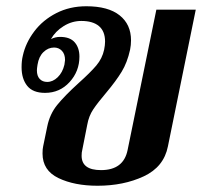

<svg xmlns="http://www.w3.org/2000/svg" viewBox="-20 -584 646 614"><path d="M116 -93Q116 -108 118 -116L131 -179Q139 -219 163 -248.5Q187 -278 231 -318Q269 -352 288 -374.5Q307 -397 313 -425Q316 -440 316 -451Q316 -484 296.5 -500.5Q277 -517 240 -517Q210 -517 183.5 -500.5Q157 -484 143 -459Q157 -466 172 -466Q204 -466 219 -448.5Q234 -431 234 -403Q234 -356 202.5 -321.5Q171 -287 124 -287Q85 -287 67 -309.5Q49 -332 49 -369Q49 -390 53 -406Q62 -447 89.5 -483.5Q117 -520 160 -542Q203 -564 256 -564Q326 -564 362.5 -535Q399 -506 399 -455Q399 -440 396 -425Q387 -384 369 -354.5Q351 -325 320 -288Q292 -255 278 -234Q264 -213 259 -185L243 -104Q241 -97 241 -86Q241 -40 303 -40Q375 -40 388 -104L480 -553H606L517 -116Q504 -50 439.5 -20Q375 10 292 10Q218 10 167 -14.5Q116 -39 116 -93ZM186 -377Q188 -389 188 -392Q188 -411 178 -421.5Q168 -432 153 -432Q134 -432 119 -417.5Q104 -403 100 -377Q98 -365 98 -359Q98 -341 107 -331.5Q116 -322 131 -322Q149 -322 164.5 -337Q180 -352 186 -377Z"/></svg>

Font: Trirong SemiBold
Style: Italic
Weight: 600
Italic angle: -12°
Designer: Katatrad Team
Foundry: CadsonDemak
Version: Version 1.001